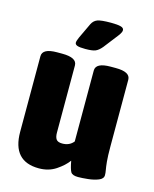

<svg xmlns="http://www.w3.org/2000/svg" viewBox="-110 -793 704 876"><g transform="rotate(15 241.5 -354.5)"><path d="M158 9Q33 9 33 -130V-487Q33 -524 102 -524H126Q196 -524 196 -487V-170Q196 -149 203.5 -138.5Q211 -128 232 -128Q266 -128 285 -152V-487Q285 -524 355 -524H379Q448 -524 448 -487V-173Q448 -126 450.5 -101Q453 -76 455.5 -63Q458 -50 458 -39Q458 -22 437 -13.5Q416 -5 388 -2Q360 1 341 1Q314 1 306.5 -12Q299 -25 292 -63Q273 -37 238.5 -14Q204 9 158 9ZM222 -572Q195 -572 184 -576Q173 -580 173 -589Q173 -597 181 -615L215 -687Q224 -705 241 -711.5Q258 -718 305 -718Q335 -718 350.5 -714Q366 -710 366 -699Q366 -691 359.5 -681Q353 -671 344 -660L299 -602Q284 -584 269.5 -578Q255 -572 222 -572Z"/></g></svg>

Font: Asap Condensed ExtraBold
Style: Regular
Weight: 800
Width: 3
Designer: Pablo Cosgaya
Foundry: Omnibus-Type
Version: Version 3.001; ttfautohint (v1.8.4.7-5d5b)